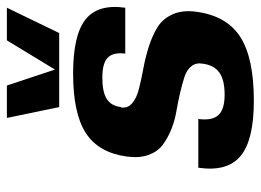

<svg xmlns="http://www.w3.org/2000/svg" viewBox="-119 -621 750 552"><g transform="rotate(-90 256.0 -345.0)"><path d="M224.1 -372.1H223.1Q220.2 -352.5 235.4 -339.8Q250.5 -327.1 276.4 -320.6Q302.2 -314 334 -308.1Q365.7 -302.2 397 -292.5Q428.2 -282.7 453.1 -267.6Q478 -252.4 491 -223.4Q503.9 -194.3 498 -153.8Q485.8 -67.4 425.3 -28.8Q364.7 9.8 242.2 9.8Q129.4 9.8 83.5 -28.3Q37.6 -66.4 49.8 -149.9H189.9Q184.6 -109.9 201.2 -92Q217.8 -74.2 259.8 -74.2Q302.2 -74.2 323.5 -89.4Q344.7 -104.5 349.1 -138.2Q352.1 -157.2 341.1 -170.4Q330.1 -183.6 310.1 -189.9Q290 -196.3 264.2 -202.4Q238.3 -208.5 210.9 -213.1Q183.6 -217.8 158.2 -228.3Q132.8 -238.8 114 -253.4Q95.2 -268.1 86.2 -294.2Q77.1 -320.3 82 -356Q93.3 -437 149.7 -473.4Q206.1 -509.8 320.8 -509.8Q431.2 -509.8 476.1 -474.1Q521 -438.5 509.8 -359.9H377.9Q382.3 -394.5 366.2 -410.2Q350.1 -425.8 309.1 -425.8Q267.6 -425.8 247.6 -413.1Q227.5 -400.4 224.1 -372.1ZM508.8 -700.2H509.8L437 -549.8H224.1L192.9 -700.2H286.1L332 -562L416 -700.2Z"/></g></svg>

Font: Fivo Sans Modern
Style: Italic
Weight: 700
Designer: Alexander Slobzheninov
Foundry: Alexander Slobzheninov
Version: 1.0